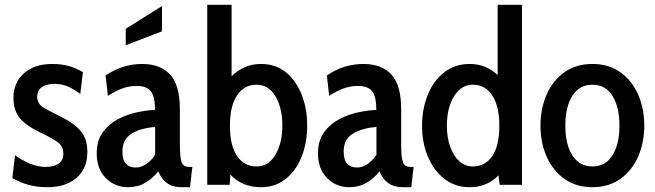

<svg xmlns="http://www.w3.org/2000/svg" viewBox="-20 -770 2728 800"><path d="M178 10Q134 10 98.8 0.2Q63.5 -9.5 31.5 -28L42.5 -123.5Q73.5 -101 106 -87.8Q138.5 -74.5 170.5 -74.5Q204.5 -74.5 224.2 -88.2Q244 -102 244 -129Q244 -158.5 223.5 -175.2Q203 -192 147.5 -218Q93 -243.5 64.5 -275.5Q36 -307.5 36 -363.5Q36 -424.5 79.2 -464Q122.5 -503.5 197.5 -503.5Q238.5 -503.5 269.5 -494Q300.5 -484.5 325.5 -469.5L314.5 -378.5Q289.5 -397.5 264.2 -409Q239 -420.5 205 -420.5Q173 -420.5 154 -406.8Q135 -393 135 -367.5Q135 -340 156.8 -325.2Q178.5 -310.5 224 -288.5Q286.5 -258.5 315.2 -225.5Q344 -192.5 344 -137Q344 -67.5 298.8 -28.8Q253.5 10 178 10Z M513 10Q458.5 10 420.8 -28Q383 -66 383 -130.5Q383 -184.5 408.5 -219.2Q434 -254 472.8 -274Q511.5 -294 553 -302.5Q594.5 -311 626 -312Q626 -367.5 608.5 -389.8Q591 -412 549 -412Q518.5 -412 489.8 -401.5Q461 -391 429.5 -370.5L420 -455.5Q490.5 -503.5 572.5 -503.5Q647.5 -503.5 688.5 -459.8Q729.5 -416 729.5 -314.5V-168Q729.5 -114 736.8 -94.2Q744 -74.5 768 -74.5H781.5L771.5 10H737.5Q698.5 10 675.2 -7.5Q652 -25 639.5 -56Q615.5 -26 584.5 -8Q553.5 10 513 10ZM546 -72Q567.5 -72 589 -86.2Q610.5 -100.5 626.5 -125V-241Q567 -236.5 528.5 -213.2Q490 -190 490 -138.5Q490 -103 505 -87.5Q520 -72 546 -72ZM504 -581.5V-650L655 -745V-639.5Z M1067.5 10Q988.5 10 940 -42.5L937 0H843.5V-750H945V-452.5Q969 -476 999.5 -489.8Q1030 -503.5 1067.5 -503.5Q1129.5 -503.5 1172.5 -467.8Q1215.5 -432 1237.8 -373.5Q1260 -315 1260 -246.5Q1260 -176 1237 -117.8Q1214 -59.5 1170.8 -24.8Q1127.5 10 1067.5 10ZM1048.5 -76.5Q1099 -76.5 1127.8 -125.5Q1156.5 -174.5 1156.5 -246.5Q1156.5 -320.5 1127.8 -368.8Q1099 -417 1048.5 -417Q997.5 -417 967.8 -372.8Q938 -328.5 938 -246.5Q938 -163 967.8 -119.8Q997.5 -76.5 1048.5 -76.5Z M1435 10Q1380.5 10 1342.8 -28Q1305 -66 1305 -130.5Q1305 -184.5 1330.5 -219.2Q1356 -254 1394.8 -274Q1433.5 -294 1475 -302.5Q1516.5 -311 1548 -312Q1548 -367.5 1530.5 -389.8Q1513 -412 1471 -412Q1440.5 -412 1411.8 -401.5Q1383 -391 1351.5 -370.5L1342 -455.5Q1412.5 -503.5 1494.5 -503.5Q1569.5 -503.5 1610.5 -459.8Q1651.5 -416 1651.5 -314.5V-168Q1651.5 -114 1658.8 -94.2Q1666 -74.5 1690 -74.5H1703.5L1693.5 10H1659.5Q1620.5 10 1597.2 -7.5Q1574 -25 1561.5 -56Q1537.5 -26 1506.5 -8Q1475.5 10 1435 10ZM1468 -72Q1489.5 -72 1511 -86.2Q1532.5 -100.5 1548.5 -125V-241Q1489 -236.5 1450.5 -213.2Q1412 -190 1412 -138.5Q1412 -103 1427 -87.5Q1442 -72 1468 -72Z M1937 10Q1876.5 10 1832 -24.5Q1787.5 -59 1763 -117Q1738.5 -175 1738.5 -246Q1738.5 -315.5 1762 -374Q1785.5 -432.5 1830 -468Q1874.5 -503.5 1937 -503.5Q1973 -503.5 2001.8 -491.2Q2030.5 -479 2053.5 -457.5V-750H2155V0H2062L2057 -39.5Q2009.5 10 1937 10ZM1950 -76.5Q2001.5 -76.5 2031 -119.5Q2060.5 -162.5 2060.5 -246Q2060.5 -327.5 2031.2 -372.2Q2002 -417 1950 -417Q1901.5 -417 1871.8 -369Q1842 -321 1842 -246Q1842 -198 1855.5 -159.5Q1869 -121 1893.2 -98.8Q1917.5 -76.5 1950 -76.5Z M2448.5 10Q2380 10 2331.5 -24.8Q2283 -59.5 2257.5 -117.8Q2232 -176 2232 -246.5Q2232 -317.5 2257.5 -375.8Q2283 -434 2331.5 -468.8Q2380 -503.5 2448.5 -503.5Q2516.5 -503.5 2565 -468.8Q2613.5 -434 2639 -375.8Q2664.5 -317.5 2664.5 -246.5Q2664.5 -176 2639 -117.8Q2613.5 -59.5 2565 -24.8Q2516.5 10 2448.5 10ZM2448.5 -76.5Q2502.5 -76.5 2531.8 -122.5Q2561 -168.5 2561 -246.5Q2561 -325 2531.8 -371Q2502.5 -417 2448.5 -417Q2394.5 -417 2365 -371Q2335.5 -325 2335.5 -246.5Q2335.5 -168.5 2365 -122.5Q2394.5 -76.5 2448.5 -76.5Z"/></svg>

Font: Cabin Condensed Medium
Style: Regular
Weight: 500
Width: 3
Designer: Pablo Impallari
Foundry: Pablo Impallari. http://www.impallari.com Igino Marini. http://www.ikern.com
Version: Version 3.001; ttfautohint (v1.8.3)